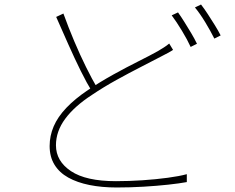

<svg xmlns="http://www.w3.org/2000/svg" viewBox="-20 -808 1040 851"><path d="M747 -587Q737 -580 723.5 -573Q710 -566 693 -557Q657 -538 605 -511.5Q553 -485 496 -453.5Q439 -422 387 -387Q310 -337 269 -281.5Q228 -226 228 -164Q228 -94 294.5 -49.5Q361 -5 494 -5Q552 -5 611.5 -9Q671 -13 723 -20Q775 -27 808 -36V-1Q776 5 725.5 10.5Q675 16 616 19.5Q557 23 497 23Q431 23 376.5 12Q322 1 282.5 -21Q243 -43 221.5 -78Q200 -113 200 -161Q200 -206 218 -248Q236 -290 274 -330Q312 -370 370 -409Q425 -446 483 -478Q541 -510 593 -536Q645 -562 679 -581Q694 -590 706 -597.5Q718 -605 730 -615ZM261 -748Q283 -687 309 -625.5Q335 -564 361.5 -510.5Q388 -457 411 -418L388 -402Q365 -439 338 -493.5Q311 -548 283 -611Q255 -674 229 -733ZM769 -753Q782 -735 797 -711Q812 -687 827 -662Q842 -637 853 -614L825 -600Q811 -631 786.5 -671.5Q762 -712 741 -740ZM871 -788Q885 -770 901 -745.5Q917 -721 932.5 -696Q948 -671 958 -651L930 -637Q913 -671 890 -709Q867 -747 844 -775Z"/></svg>

Font: Noto Sans TC Thin
Style: Regular
Weight: 100
Designer: Ryoko NISHIZUKA 西塚涼子 (kana, bopomofo & ideographs); Paul D. Hunt (Latin, Greek & Cyrillic); Sandoll Communications 산돌커뮤니
Foundry: Adobe
Version: Version 2.004-H2;hotconv 1.0.118;makeotfexe 2.5.65603